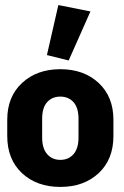

<svg xmlns="http://www.w3.org/2000/svg" viewBox="-20 -733 493 763"><path d="M8.8 -192.4Q8.8 -99.6 67.4 -44.9Q126 9.8 219.7 9.8Q313.5 9.8 372.1 -44.9Q430.7 -99.6 430.7 -192.4V-257.3Q430.7 -348.6 372.1 -403.3Q313.5 -458 219.7 -458Q126.5 -458 67.6 -403.3Q8.8 -348.6 8.8 -257.3ZM147.5 -260.7Q147.5 -304.7 167.2 -326.9Q187 -349.1 219.7 -349.1Q252.4 -349.1 272.2 -326.9Q292 -304.7 292 -260.7V-186.5Q292 -143.1 272.2 -120.4Q252.4 -97.7 219.7 -97.7Q187.5 -97.7 167.5 -120.4Q147.5 -143.1 147.5 -186.5ZM252.9 -492.7 339.4 -687.5 211.9 -712.9 166.5 -514.2Z"/></svg>

Font: Roboto Flex Super Cond Bold
Style: Regular
Weight: 700
Width: 3
Designer: Berlow after Robertson
Foundry: Google
Version: Version 3.000